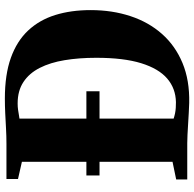

<svg xmlns="http://www.w3.org/2000/svg" viewBox="-24 -766 798 789"><g transform="rotate(-90 374.5 -371.0)"><path d="M346.5 8Q328 7.5 305.2 6.2Q282.5 5 259.5 3.5Q236.5 2 216 1Q195.5 0 181 0H32V-45.5L104.5 -60.5V-679.5L34 -695.5V-743H178.5Q211 -743 242 -744.8Q273 -746.5 303.8 -748Q334.5 -749.5 365 -749.5Q463 -749.5 532 -724.8Q601 -700 644.2 -653.8Q687.5 -607.5 707.8 -542.5Q728 -477.5 728 -397Q728 -308.5 703.2 -233.5Q678.5 -158.5 630 -103.8Q581.5 -49 510.5 -19.5Q439.5 10 346.5 8ZM349.5 -46.5Q406 -47.5 446.8 -82.5Q487.5 -117.5 509.8 -189.5Q532 -261.5 532 -374Q532 -445 522.2 -504Q512.5 -563 490.5 -606.2Q468.5 -649.5 432.5 -673.2Q396.5 -697 344.5 -697Q330 -697 318 -695.2Q306 -693.5 297 -691.8Q288 -690 282 -689.5V-56Q292.5 -52.5 303.5 -50.2Q314.5 -48 326 -47.2Q337.5 -46.5 349.5 -46.5ZM48.5 -360.5V-414.5H394.5V-360.5Z"/></g></svg>

Font: Merriweather 72pt Black
Style: Regular
Weight: 900
Version: Version 2.100